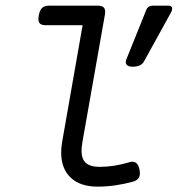

<svg xmlns="http://www.w3.org/2000/svg" viewBox="-20 -661 640 691"><path d="M358.4 -618.7Q358.4 -611.8 357.4 -607.4L276.9 -151.4Q273.4 -129.9 273.4 -118.7Q273.4 -88.4 289.3 -74.5Q305.2 -60.5 338.9 -60.5Q390.6 -60.5 445.3 -77.1Q453.1 -79.1 456.1 -79.1Q476.1 -79.1 481.9 -51.3Q483.4 -43.9 483.4 -37.6Q483.4 -25.4 477.5 -18.3Q471.7 -11.2 459 -7.3Q393.1 10.7 331.5 10.7Q268.6 10.7 234.4 -21.7Q200.2 -54.2 200.2 -111.8Q200.2 -131.3 203.6 -149.9L277.3 -570.3H144Q130.9 -570.3 124.5 -575.7Q118.2 -581.1 118.2 -592.8Q118.2 -598.1 119.6 -605.5Q123 -624.5 131.6 -632.6Q140.1 -640.6 156.7 -640.6H331.5Q345.2 -640.6 351.8 -635.5Q358.4 -630.4 358.4 -618.7ZM599.6 -629.4Q599.6 -623 595.2 -615.7L498 -439.5Q487.8 -420.9 457.5 -420.9Q445.3 -420.9 439 -425.3Q432.6 -429.7 432.6 -438Q432.6 -441.9 435.1 -448.2L506.3 -625Q512.2 -640.6 529.3 -640.6H586.9Q593.3 -640.6 596.4 -637.7Q599.6 -634.8 599.6 -629.4Z"/></svg>

Font: Courier Prime Sans
Style: Italic
Weight: 400
Italic angle: -10°
Designer: Alan Dague-Greene
Foundry: Quote-Unquote Apps
Version: Version 3.020